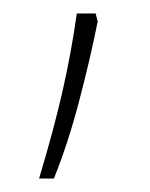

<svg xmlns="http://www.w3.org/2000/svg" viewBox="-20 -380 223 285"><path d="M122 -360 125 -348Q114 -293 97.5 -230Q81 -167 60 -115H38Q60 -188 73 -245.5Q86 -303 94 -360Z"/></svg>

Font: Noto Sans Khmer UI SemiCondensed Thin
Style: Regular
Weight: 100
Width: 4
Designer: Danh Hong and the Monotype Design Team
Foundry: Monotype Imaging Inc.
Version: Version 2.002; ttfautohint (v1.8.4.7-5d5b)